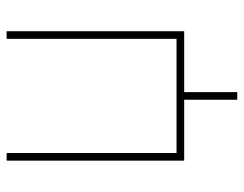

<svg xmlns="http://www.w3.org/2000/svg" viewBox="-97 -465 719 565"><g transform="rotate(-90 262.5 -182.5)"><path d="M72.3 0V-522.5H94.7V-22.5H430.7V-522.5H453.1V0ZM251.5 156.2V-11.7H273.9V156.2Z"/></g></svg>

Font: Inter 28pt Thin
Style: Regular
Weight: 250
Designer: Rasmus Andersson
Foundry: rsms
Version: Version 4.001;git-66647c0bb